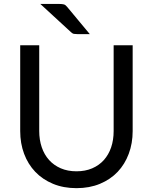

<svg xmlns="http://www.w3.org/2000/svg" viewBox="-20 -946 776 974"><path d="M368 -77Q412.5 -77 447.5 -92Q482.5 -107 506.8 -134Q531 -161 543.8 -198.5Q556.5 -236 556.5 -281V-716.5H653V-281Q653 -219 633.2 -166Q613.5 -113 576.8 -74.2Q540 -35.5 487 -13.5Q434 8.5 368 8.5Q302 8.5 249 -13.5Q196 -35.5 159 -74.2Q122 -113 102.2 -166Q82.5 -219 82.5 -281V-716.5H179V-281.5Q179 -236.5 191.8 -199Q204.5 -161.5 228.8 -134.5Q253 -107.5 288.2 -92.2Q323.5 -77 368 -77ZM279.5 -926Q296 -926 304.5 -923.5Q313 -921 321.5 -910L435.5 -773H371.5Q360.5 -773 354.2 -774.2Q348 -775.5 340.5 -782.5L184.5 -926Z"/></svg>

Font: Lato 2
Style: Regular
Weight: 400
Designer: Lukasz Dziedzic with Adam Twardoch and Botio Nikoltchev
Foundry: tyPoland Lukasz Dziedzic
Version: Version 2.015; 2015-08-06; http://www.latofonts.com/